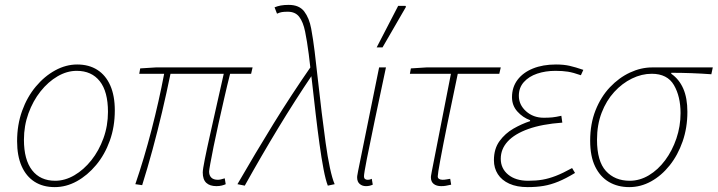

<svg xmlns="http://www.w3.org/2000/svg" viewBox="-20 -754 2938 786"><path d="M204 12Q156 12 121.5 -10Q87 -32 68.5 -74Q50 -116 50 -176Q50 -243 70.5 -300Q91 -357 126.5 -399.5Q162 -442 206 -466Q250 -490 296 -490Q344 -490 378.5 -468Q413 -446 431.5 -404Q450 -362 450 -302Q450 -235 429.5 -178Q409 -121 373.5 -78.5Q338 -36 294.5 -12Q251 12 204 12ZM206 -14Q246 -14 284.5 -36.5Q323 -59 354 -98Q385 -137 403.5 -188Q422 -239 422 -296Q422 -379 388.5 -421.5Q355 -464 294 -464Q254 -464 215.5 -441.5Q177 -419 146 -380Q115 -341 96.5 -290Q78 -239 78 -182Q78 -100 111.5 -57Q145 -14 206 -14Z M866 8Q839 8 824.5 -5.5Q810 -19 810 -48Q810 -60 818.5 -102.5Q827 -145 840.5 -205Q854 -265 868.5 -330Q883 -395 896 -452H678Q662 -374 643.5 -295.5Q625 -217 604.5 -141.5Q584 -66 562 4L534 0Q570 -105 600.5 -223Q631 -341 652 -452H550L554 -474L618 -478H1014L1008 -452H922Q910 -405 898 -352Q886 -299 874.5 -248Q863 -197 854.5 -154.5Q846 -112 841 -84.5Q836 -57 836 -52Q836 -36 845 -27Q854 -18 872 -18Q877 -18 884 -19.5Q891 -21 900 -24L904 0Q898 3 888 5.5Q878 8 866 8Z M1322 6Q1313 -17 1304.5 -61.5Q1296 -106 1288 -164Q1280 -222 1272.5 -286Q1265 -350 1258 -413.5Q1251 -477 1244 -532Q1237 -586 1229 -625Q1221 -664 1205 -685Q1189 -706 1158 -706Q1143 -706 1134 -704.5Q1125 -703 1114 -698L1104 -724Q1116 -729 1129.5 -731.5Q1143 -734 1162 -734Q1205 -734 1225.5 -707Q1246 -680 1254 -636.5Q1262 -593 1268 -544Q1275 -487 1282 -422.5Q1289 -358 1297 -293Q1305 -228 1313 -170Q1321 -112 1330.5 -67.5Q1340 -23 1350 0ZM952 0Q1026 -128 1099 -246.5Q1172 -365 1256 -486L1260 -450Q1187 -342 1118.5 -229Q1050 -116 982 6Z M1478 8Q1463 8 1452.5 -1Q1442 -10 1442 -28Q1442 -33 1443.5 -40Q1445 -47 1446 -54L1532 -478H1560Q1535 -360 1514.5 -263Q1494 -166 1482 -104.5Q1470 -43 1470 -32Q1470 -25 1474 -21.5Q1478 -18 1485 -18Q1488 -18 1491.5 -18.5Q1495 -19 1502 -22L1506 2Q1499 5 1492.5 6.5Q1486 8 1478 8ZM1522 -560 1610 -730H1640L1642 -726L1546 -560Z M1786 8Q1767 8 1755.5 -1Q1744 -10 1744 -28Q1744 -33 1745.5 -40Q1747 -47 1748 -54L1826 -452H1658L1662 -474L1726 -478H2030L2024 -452H1854Q1830 -339 1811.5 -247.5Q1793 -156 1782.5 -99Q1772 -42 1772 -32Q1772 -25 1777.5 -21.5Q1783 -18 1792 -18Q1800 -18 1807.5 -19.5Q1815 -21 1823 -22L1827 2Q1813 5 1805 6.5Q1797 8 1786 8Z M2140 12Q2096 12 2065 -2Q2034 -16 2018 -41Q2002 -66 2002 -98Q2002 -145 2025 -176.5Q2048 -208 2082 -227.5Q2116 -247 2150 -258V-262Q2120 -273 2098 -297.5Q2076 -322 2076 -356Q2076 -397 2098.5 -427Q2121 -457 2161.5 -473.5Q2202 -490 2256 -490Q2288 -490 2312 -484.5Q2336 -479 2368 -468L2358 -446Q2327 -457 2305 -460.5Q2283 -464 2254 -464Q2213 -464 2179 -452.5Q2145 -441 2124.5 -418Q2104 -395 2104 -362Q2104 -325 2133.5 -298.5Q2163 -272 2206 -272Q2226 -272 2241 -273.5Q2256 -275 2278 -280L2282 -252Q2199 -246 2143 -226Q2087 -206 2058.5 -175Q2030 -144 2030 -104Q2030 -64 2060.5 -39Q2091 -14 2142 -14Q2175 -14 2201 -18.5Q2227 -23 2255.5 -34Q2284 -45 2322 -66L2334 -46Q2296 -23 2265.5 -10.5Q2235 2 2205.5 7Q2176 12 2140 12Z M2556 12Q2509 12 2473 -9Q2437 -30 2416.5 -72Q2396 -114 2396 -178Q2396 -247 2418 -302.5Q2440 -358 2477 -397Q2514 -436 2559 -457Q2604 -478 2650 -478H2898L2892 -450Q2851 -453 2810.5 -454.5Q2770 -456 2728 -456V-452Q2760 -430 2777 -391.5Q2794 -353 2794 -296Q2794 -231 2774.5 -175Q2755 -119 2721.5 -77Q2688 -35 2645.5 -11.5Q2603 12 2556 12ZM2558 -14Q2599 -14 2636.5 -36.5Q2674 -59 2703 -98Q2732 -137 2749 -187Q2766 -237 2766 -291Q2766 -359 2739 -405.5Q2712 -452 2648 -452Q2607 -452 2567 -432.5Q2527 -413 2494.5 -377.5Q2462 -342 2443 -292.5Q2424 -243 2424 -182Q2424 -94 2460.5 -54Q2497 -14 2558 -14Z"/></svg>

Font: Source Sans 3
Style: Italic
Weight: 200
Italic angle: -11°
Designer: Paul D. Hunt
Foundry: Adobe
Version: Version 3.046;hotconv 1.0.118;makeotfexe 2.5.65603